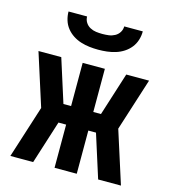

<svg xmlns="http://www.w3.org/2000/svg" viewBox="-110 -830 820 919"><g transform="rotate(15 300.0 -370.0)"><path d="M574 0H461L393 -214H355V0H245V-214H207L139 0H26L109 -260L26 -520H139L207 -306H245V-520H355V-306H393L461 -520H574L491 -260ZM300 -600Q278 -600 256.5 -602.5Q235 -605 214 -611.5Q193 -618 174.5 -630Q156 -642 142.5 -659Q129 -676 122.5 -697Q116 -718 116 -740H208Q208 -724 216.5 -710.5Q225 -697 239 -689.5Q253 -682 268.5 -680Q284 -678 300 -678Q316 -678 331.5 -680Q347 -682 361 -689.5Q375 -697 383.5 -710.5Q392 -724 392 -740H484Q484 -718 477.5 -697Q471 -676 457.5 -659Q444 -642 425.5 -630Q407 -618 386 -611.5Q365 -605 343.5 -602.5Q322 -600 300 -600Z"/></g></svg>

Font: Iosevka SS04 Extended
Style: Bold
Weight: 700
Width: 7
Monospace: yes
Designer: Belleve Invis
Foundry: Belleve Invis
Version: Version 19.0.0; ttfautohint (v1.8.4)